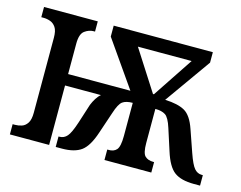

<svg xmlns="http://www.w3.org/2000/svg" viewBox="-80 -657 979 780"><g transform="rotate(15 409.5 -267.5)"><path d="M16 0V-43H26Q40 -43 54 -47.5Q68 -52 77.5 -66.5Q87 -81 87 -110V-425Q87 -455 77.5 -469Q68 -483 54 -488Q40 -493 26 -493H16V-536H242V-493H236Q217 -493 199 -480Q181 -467 181 -426V-298H443L309 -490V-536H726V-492L589 -299Q643 -297 672 -280.5Q701 -264 719 -211L751 -119Q767 -73 780 -58Q793 -43 811 -43H816V1H790Q736 1 707.5 -20Q679 -41 660 -102L631 -192Q618 -233 602.5 -243Q587 -253 560 -253V-110Q560 -67 572.5 -55Q585 -43 607 -43H611V1H414V-43H418Q441 -42 453 -55.5Q465 -69 465 -114V-253Q437 -253 422.5 -242.5Q408 -232 395 -191L365 -102Q345 -41 316.5 -20Q288 1 235 1H209V-43H213Q232 -43 245 -58Q258 -73 273 -119L299 -200Q305 -215 313.5 -228.5Q322 -242 332 -250H181V0ZM535 -309H539L652 -479H426Z"/></g></svg>

Font: Noto Serif ExtraCondensed Medium
Style: Regular
Weight: 500
Width: 2
Designer: Monotype Design Team
Foundry: Monotype Imaging Inc.
Version: Version 2.015